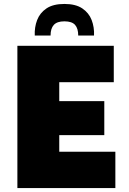

<svg xmlns="http://www.w3.org/2000/svg" viewBox="-20 -952 652 972"><path d="M68 0V-720H556V-536H280V-440H508V-268H280V-184H564V0ZM306 -932Q363 -932 396.5 -909.5Q430 -887 444 -850.5Q458 -814 456 -772H376Q376 -808 360 -826Q344 -844 306 -844Q269 -844 252.5 -826Q236 -808 236 -772H156Q154 -814 168 -850.5Q182 -887 215.5 -909.5Q249 -932 306 -932Z"/></svg>

Font: Kufam Black
Style: Regular
Weight: 900
Designer: Wael Morcos, Artur Schmal
Foundry: Original Type
Version: Version 1.301; ttfautohint (v1.8.3)